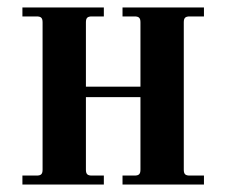

<svg xmlns="http://www.w3.org/2000/svg" viewBox="-20 -494 606 514"><path d="M40 0H258V-24H226C214 -24 210 -28 210 -40V-234H356V-40C356 -28 352 -24 340 -24H308V0H526V-24H488C476 -24 472 -28 472 -40V-434C472 -446 476 -450 488 -450H526V-474H308V-450H340C352 -450 356 -446 356 -434V-262H210V-434C210 -446 214 -450 226 -450H258V-474H40V-450H78C90 -450 94 -446 94 -434V-40C94 -28 90 -24 78 -24H40Z"/></svg>

Font: Old Standard
Style: Bold
Weight: 700
Designer: Alexey Kryukov <alexios@thessalonica.org.ru>
Version: Version 2.0.2